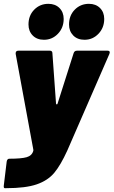

<svg xmlns="http://www.w3.org/2000/svg" viewBox="-26 -785 594 1004"><path d="M-6 184 9 60Q10 53 13.5 49Q17 45 22 45Q86 45 113.5 37Q141 29 148 4Q148 2 148.5 0Q149 -2 148 -4L56 -503V-507Q56 -520 71 -520H234Q248 -520 248 -507L267 -243Q268 -239 271 -239Q274 -239 275 -243L359 -507Q363 -520 377 -520H536Q548 -520 548 -511L546 -503L326 2Q291 79 257.5 119Q224 159 166 179Q108 199 6 199H-1Q-8 199 -6 184ZM335 -657Q335 -704 365 -734.5Q395 -765 439 -765Q475 -765 497 -743Q519 -721 519 -686Q519 -640 489 -608.5Q459 -577 416 -577Q379 -577 357 -599.5Q335 -622 335 -657ZM123 -657Q123 -704 153 -734.5Q183 -765 227 -765Q263 -765 285 -743Q307 -721 307 -686Q307 -640 277 -608.5Q247 -577 204 -577Q167 -577 145 -599.5Q123 -622 123 -657Z"/></svg>

Font: Barlow Black
Style: Italic
Weight: 900
Italic angle: -7°
Designer: Jeremy Tribby
Foundry: Tribby Type
Version: Version 1.408